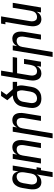

<svg xmlns="http://www.w3.org/2000/svg" viewBox="1255 -2030 990 3540"><g transform="rotate(-90 1750.0 -260.0)"><path d="M201 -72Q223 -72 244.5 -79Q266 -86 282.5 -102Q299 -118 308 -139Q317 -160 321 -182L341 -302Q343 -318 344.5 -335Q346 -352 344 -368Q342 -384 337 -399Q332 -414 321.5 -425.5Q311 -437 296 -442.5Q281 -448 265 -448Q242 -448 219.5 -439Q197 -430 180.5 -412Q164 -394 155.5 -372Q147 -350 143 -327L123 -207Q120 -192 119 -176Q118 -160 120.5 -144.5Q123 -129 129 -115.5Q135 -102 145.5 -91.5Q156 -81 171 -76.5Q186 -72 201 -72ZM255 215 304 -81Q294 -61 279 -44Q264 -27 245 -15Q226 -3 205 2.5Q184 8 163 8Q136 8 112 0Q88 -8 70.5 -25.5Q53 -43 43.5 -66.5Q34 -90 30.5 -115.5Q27 -141 28.5 -167.5Q30 -194 34 -221L54 -341Q58 -363 64 -385Q70 -407 80 -428Q90 -449 105 -468Q120 -487 139.5 -501Q159 -515 182 -521.5Q205 -528 227 -528Q252 -528 276.5 -520.5Q301 -513 318 -497Q335 -481 345 -459Q355 -437 359 -412L377 -520H468L395 -80H437L424 0H382L346 215Z M506 0 592 -520H683L670 -441Q680 -459 694 -476Q708 -493 726 -505Q744 -517 765 -522.5Q786 -528 806 -528Q832 -528 856.5 -519.5Q881 -511 898 -493.5Q915 -476 924 -452.5Q933 -429 936 -404Q939 -379 937.5 -352.5Q936 -326 931 -299L882 0H791L843 -313Q845 -328 846 -343.5Q847 -359 845 -374Q843 -389 838 -403Q833 -417 823 -427.5Q813 -438 798.5 -443Q784 -448 769 -448Q748 -448 726.5 -440.5Q705 -433 689 -417Q673 -401 664.5 -380Q656 -359 653 -338L597 0Z M970 215 1092 -520H1183L1170 -441Q1180 -459 1194 -476Q1208 -493 1226 -505Q1244 -517 1265 -522.5Q1286 -528 1306 -528Q1332 -528 1356.5 -519.5Q1381 -511 1398 -493.5Q1415 -476 1424 -452.5Q1433 -429 1436 -404Q1439 -379 1437.5 -352.5Q1436 -326 1431 -299L1382 0H1291L1343 -313Q1345 -328 1346 -343.5Q1347 -359 1345 -374Q1343 -389 1338 -403Q1333 -417 1323 -427.5Q1313 -438 1298.5 -443Q1284 -448 1269 -448Q1248 -448 1226.5 -440.5Q1205 -433 1189 -417Q1173 -401 1164.5 -380Q1156 -359 1153 -338L1061 215Z M1705 8Q1675 8 1647 2Q1619 -4 1596.5 -19Q1574 -34 1558.5 -56.5Q1543 -79 1536 -106Q1529 -133 1529 -162Q1529 -191 1534 -221L1554 -341Q1558 -364 1566.5 -387.5Q1575 -411 1589.5 -432Q1604 -453 1623.5 -469.5Q1643 -486 1666 -497Q1689 -508 1713 -513.5Q1737 -519 1761 -520L1672 -620L1751 -735H1842L1773 -635L1851 -546Q1857 -540 1863 -533.5Q1869 -527 1875 -520H2010V-440H1930Q1937 -424 1941 -407Q1945 -390 1945.5 -372Q1946 -354 1944 -336Q1942 -318 1939 -299L1919 -179Q1915 -155 1907 -130Q1899 -105 1884.5 -82.5Q1870 -60 1849.5 -42Q1829 -24 1805 -12.5Q1781 -1 1755.5 3.5Q1730 8 1705 8ZM1705 -72Q1728 -72 1751 -80.5Q1774 -89 1791 -107Q1808 -125 1817.5 -147.5Q1827 -170 1831 -193L1851 -313Q1853 -330 1854.5 -347.5Q1856 -365 1853 -381Q1850 -397 1843.5 -412Q1837 -427 1829 -440H1780Q1757 -440 1732.5 -433.5Q1708 -427 1688.5 -411.5Q1669 -396 1658 -373.5Q1647 -351 1643 -327L1623 -207Q1620 -191 1619 -175Q1618 -159 1621 -143.5Q1624 -128 1630 -114.5Q1636 -101 1647.5 -91Q1659 -81 1674 -76.5Q1689 -72 1705 -72Z M2167 8Q2141 8 2116.5 -0.5Q2092 -9 2075.5 -26.5Q2059 -44 2050 -67.5Q2041 -91 2037.5 -116Q2034 -141 2036 -167.5Q2038 -194 2042 -221L2127 -735H2218L2183 -520H2468L2455 -440H2170L2131 -207Q2128 -192 2127 -176.5Q2126 -161 2128 -146Q2130 -131 2135.5 -117Q2141 -103 2150.5 -92.5Q2160 -82 2175 -77Q2190 -72 2205 -72Q2226 -72 2247 -79.5Q2268 -87 2284 -103Q2300 -119 2308.5 -140Q2317 -161 2321 -182L2342 -312H2433L2382 0H2291L2304 -79Q2294 -61 2279.5 -44Q2265 -27 2247 -15Q2229 -3 2208 2.5Q2187 8 2167 8Z M2470 215 2592 -520H2683L2670 -441Q2680 -459 2694 -476Q2708 -493 2726 -505Q2744 -517 2765 -522.5Q2786 -528 2806 -528Q2832 -528 2856.5 -519.5Q2881 -511 2898 -493.5Q2915 -476 2924 -452.5Q2933 -429 2936 -404Q2939 -379 2937.5 -352.5Q2936 -326 2931 -299L2882 0H2791L2843 -313Q2845 -328 2846 -343.5Q2847 -359 2845 -374Q2843 -389 2838 -403Q2833 -417 2823 -427.5Q2813 -438 2798.5 -443Q2784 -448 2769 -448Q2748 -448 2726.5 -440.5Q2705 -433 2689 -417Q2673 -401 2664.5 -380Q2656 -359 2653 -338L2561 215Z M3167 8Q3141 8 3116.5 -0.5Q3092 -9 3075.5 -26.5Q3059 -44 3050 -67.5Q3041 -91 3037.5 -116Q3034 -141 3036 -167.5Q3038 -194 3042 -221L3114 -655H3072L3085 -735H3218L3131 -207Q3128 -192 3127 -176.5Q3126 -161 3128 -146Q3130 -131 3135.5 -117Q3141 -103 3150.5 -92.5Q3160 -82 3175 -77Q3190 -72 3205 -72Q3226 -72 3247 -79.5Q3268 -87 3284 -103Q3300 -119 3308.5 -140Q3317 -161 3321 -182L3377 -520H3468L3382 0H3291L3304 -79Q3294 -61 3279.5 -44Q3265 -27 3247 -15Q3229 -3 3208 2.5Q3187 8 3167 8Z"/></g></svg>

Font: Iosevka Medium
Style: Italic
Weight: 500
Italic angle: -9°
Monospace: yes
Designer: Belleve Invis
Foundry: Belleve Invis
Version: Version 32.5.0; ttfautohint (v1.8.4)